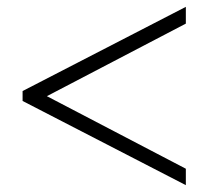

<svg xmlns="http://www.w3.org/2000/svg" viewBox="-20 -612 614 561"><path d="M46 -317V-346L523 -592V-543L117 -331L523 -119V-71Z"/></svg>

Font: Taviraj Light
Style: Regular
Weight: 300
Designer: Katatrad Team
Foundry: CadsonDemak
Version: Version 1.001